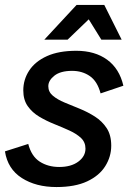

<svg xmlns="http://www.w3.org/2000/svg" viewBox="-37 -745 549 775"><path d="M191 10Q108 10 51 -26.5Q-6 -63 -17 -134L77 -164Q90 -114 123.5 -92.5Q157 -71 202 -71Q250 -71 279 -92.5Q308 -114 308 -145Q308 -171 290 -188Q272 -205 243.5 -218Q215 -231 182.5 -244Q150 -257 121.5 -274Q93 -291 75 -316.5Q57 -342 57 -380Q57 -424 81 -460.5Q105 -497 152.5 -518.5Q200 -540 271 -540Q346 -540 395.5 -504Q445 -468 461 -399L369 -368Q356 -417 325.5 -438Q295 -459 254 -459Q207 -459 182.5 -439.5Q158 -420 158 -397Q158 -374 176.5 -358.5Q195 -343 224 -331Q253 -319 285 -306Q317 -293 346 -274.5Q375 -256 393.5 -228Q412 -200 412 -157Q412 -113 388 -74.5Q364 -36 315 -13Q266 10 191 10ZM142 -585 272 -725H347L340 -685L236 -585ZM372 -585 310 -685 309 -725H384L454 -585Z"/></svg>

Font: Radio Canada Big
Style: Italic
Weight: 400
Italic angle: -12°
Designer: Étienne Aubert Bonn
Foundry: Coppers and Brasses
Version: Version 1.001